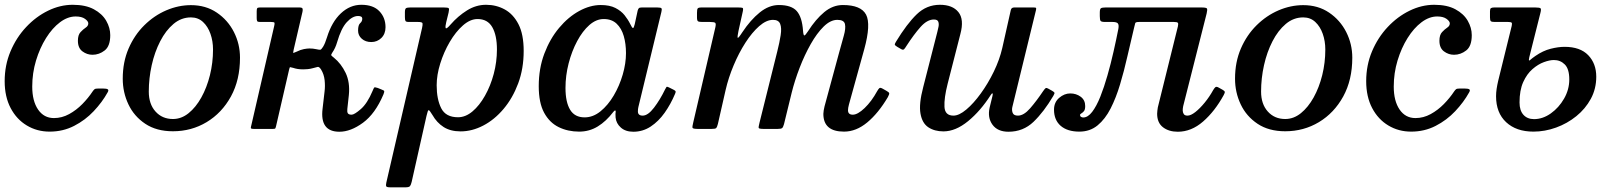

<svg xmlns="http://www.w3.org/2000/svg" viewBox="-23 -552 6919 822"><path d="M449 -401.5Q449 -354.5 425.2 -336Q401.5 -317.5 373 -317.5Q349.5 -317.5 330 -332Q310.5 -346.5 310.5 -377.5Q310.5 -402.5 321.8 -414.5Q333 -426.5 344 -433.8Q355 -441 355 -452Q355 -461 341 -471.2Q327 -481.5 301 -481.5Q267 -481.5 234 -456.8Q201 -432 174.2 -389.2Q147.5 -346.5 131.2 -292.8Q115 -239 115 -181.5Q115 -119.5 140 -83Q165 -46.5 208 -46.5Q242 -46.5 273 -63.5Q304 -80.5 329.5 -106.5Q355 -132.5 373.5 -160.5Q378 -167 381.8 -170Q385.5 -173 397.5 -173H418Q433.5 -173 438.5 -169.5Q443.5 -166 437.5 -156Q414.5 -114.5 378.2 -76Q342 -37.5 294.2 -13Q246.5 11.5 189.5 11.5Q135.5 11.5 91.8 -14.8Q48 -41 22.5 -89.5Q-3 -138 -3 -204.5Q-3 -273 22 -332.2Q47 -391.5 89 -436.2Q131 -481 182.8 -506.2Q234.5 -531.5 288.5 -531.5Q343.5 -531.5 379 -512.2Q414.5 -493 431.8 -463Q449 -433 449 -401.5Z M502.5 -215Q502.5 -286.5 527.5 -344.2Q552.5 -402 594.8 -443.8Q637 -485.5 689 -507.8Q741 -530 794.5 -530Q858 -530 905.2 -498Q952.5 -466 978.5 -414.8Q1004.5 -363.5 1004.5 -305Q1004.5 -210 965.8 -139.2Q927 -68.5 861.8 -29.2Q796.5 10 717.5 10Q647 10 599 -22Q551 -54 526.8 -105.2Q502.5 -156.5 502.5 -215ZM614 -160Q614 -106.5 642.8 -74.5Q671.5 -42.5 717.5 -42.5Q753.5 -42.5 784.5 -67.5Q815.5 -92.5 839 -134.8Q862.5 -177 875.8 -230.2Q889 -283.5 889 -340Q889 -376 878 -407.2Q867 -438.5 846 -458Q825 -477.5 794.5 -477.5Q753 -477.5 719.8 -449.5Q686.5 -421.5 662.8 -375.2Q639 -329 626.5 -272.8Q614 -216.5 614 -160Z M1618.5 -147.5Q1583.5 -65 1531 -26.5Q1478.5 12 1430 12Q1346 12 1358 -86.5L1366.5 -160Q1369.5 -183 1366.8 -208.8Q1364 -234.5 1351.5 -254.5Q1343.5 -267 1337 -265.5Q1330.5 -264 1316 -260Q1305 -257 1294.5 -256Q1284 -255 1275 -255Q1250.5 -255 1232 -261.5Q1221.5 -264.5 1219.2 -264.5Q1217 -264.5 1214.5 -253L1159 -12.5Q1157 -4.5 1155.5 -2.2Q1154 0 1143.5 0H1066Q1050.5 0 1050.8 -4.2Q1051 -8.5 1054 -20L1151 -441Q1153.5 -451.5 1152 -454.8Q1150.5 -458 1137 -458H1089Q1080 -458 1078 -461.8Q1076 -465.5 1076 -474.5V-503.5Q1076 -513 1078 -516.5Q1080 -520 1089.5 -520H1259Q1270.5 -520 1272.2 -515.2Q1274 -510.5 1272 -501.5L1234.5 -340.5Q1231 -325 1233.2 -325.2Q1235.5 -325.5 1247.5 -331Q1263.5 -339 1278 -341.8Q1292.5 -344.5 1302 -344.5Q1317 -344.5 1330.5 -341.5Q1344 -338.5 1348.2 -339Q1352.5 -339.5 1360 -351.5Q1369 -366 1377 -392.5Q1397.5 -458.5 1436.5 -495Q1475.5 -531.5 1524 -531.5Q1575 -531.5 1601.2 -504Q1627.5 -476.5 1627.5 -435.5Q1627.5 -407 1609.8 -389.5Q1592 -372 1566.5 -372Q1542 -372 1526 -386Q1510 -400 1510 -421Q1510 -445 1519 -452.8Q1528 -460.5 1528 -472Q1528 -483.5 1510 -483.5Q1486 -483.5 1461.8 -457.2Q1437.5 -431 1420 -370.5Q1413 -346 1399.5 -326.5Q1393.5 -317.5 1395.5 -314.8Q1397.5 -312 1406.5 -305Q1437.5 -280 1456.8 -239.8Q1476 -199.5 1470.5 -145L1464 -85.5Q1462.5 -73 1466.2 -67Q1470 -61 1482.5 -61Q1494 -61 1521.8 -85Q1549.5 -109 1572 -162.5Q1576.5 -173.5 1578.8 -176.8Q1581 -180 1594 -175.5L1610 -169Q1621 -165 1622 -162Q1623 -159 1618.5 -147.5Z M1733.5 -520H1877.5Q1895 -520 1898 -516.8Q1901 -513.5 1897.5 -498L1887.5 -457.5Q1882.5 -437.5 1885.2 -431.8Q1888 -426 1906.5 -447.5Q1938 -483.5 1976.5 -507.5Q2015 -531.5 2058 -531.5Q2101.5 -531.5 2138 -511.5Q2174.5 -491.5 2196.8 -448.2Q2219 -405 2219 -334Q2219 -258 2195.5 -195Q2172 -132 2133 -85.8Q2094 -39.5 2046 -14.5Q1998 10.5 1949 10.5Q1905.5 10.5 1876.2 -8.2Q1847 -27 1828.5 -59.5Q1816 -80.5 1812.2 -80.5Q1808.5 -80.5 1803 -56L1739.5 226.5Q1736.5 239 1732.5 244.5Q1728.5 250 1713 250H1648Q1632.5 250 1630.5 245.5Q1628.5 241 1631 229.5L1784 -432.5Q1787 -446 1786 -452Q1785 -458 1766.5 -458H1727.5Q1715.5 -458 1713 -462.2Q1710.5 -466.5 1710.5 -479V-499.5Q1710.5 -513.5 1715.2 -516.8Q1720 -520 1733.5 -520ZM1846.5 -187Q1846.5 -127 1866 -88.5Q1885.5 -50 1938 -50Q1970 -50 1999.8 -75Q2029.5 -100 2053.2 -142Q2077 -184 2090.8 -235.5Q2104.5 -287 2104.5 -340Q2104.5 -401 2084.5 -435.8Q2064.5 -470.5 2021.5 -470.5Q1990 -470.5 1959 -443.2Q1928 -416 1902.5 -372.5Q1877 -329 1861.8 -280Q1846.5 -231 1846.5 -187Z M2867 -150Q2848.5 -106 2822.5 -69.2Q2796.5 -32.5 2762.8 -10.2Q2729 12 2688.5 12Q2655 12 2635 -5.8Q2615 -23.5 2612.5 -49Q2612 -59 2612 -64.5Q2612 -70 2613 -74Q2612.5 -85 2602.5 -72.5Q2572 -32.5 2536 -10.5Q2500 11.5 2456.5 11.5Q2408 11.5 2368.8 -7.8Q2329.5 -27 2306.5 -69.5Q2283.5 -112 2283.5 -183Q2283.5 -259 2307.5 -322.5Q2331.5 -386 2370.8 -432.8Q2410 -479.5 2456.8 -505Q2503.5 -530.5 2549 -530.5Q2587 -530.5 2611.5 -518Q2636 -505.5 2651 -486.8Q2666 -468 2675.5 -448.5Q2683 -432.5 2686.8 -432Q2690.5 -431.5 2694.5 -448.5L2707 -506.5Q2709 -513.5 2712 -516.8Q2715 -520 2724.5 -520H2791Q2806.5 -520 2809 -516.2Q2811.5 -512.5 2808.5 -500.5L2710 -93.5Q2708 -85.5 2708 -75Q2708 -57 2728.5 -57Q2751 -57 2777 -91Q2803 -125 2824.5 -169.5Q2828.5 -177.5 2830.5 -179.8Q2832.5 -182 2840.5 -178L2860.5 -168Q2868.5 -164 2869.5 -161Q2870.5 -158 2867 -150ZM2657 -324.5Q2657 -364.5 2647.5 -397.5Q2638 -430.5 2617 -450.5Q2596 -470.5 2561.5 -470.5Q2529.5 -470.5 2500.2 -444.8Q2471 -419 2448 -376Q2425 -333 2411.5 -280.8Q2398 -228.5 2398 -175.5Q2398 -115 2417.8 -82.2Q2437.5 -49.5 2480 -49.5Q2516 -49.5 2548 -75.5Q2580 -101.5 2604.5 -143Q2629 -184.5 2643 -232.5Q2657 -280.5 2657 -324.5Z M2980.5 -520H3136.5Q3152.5 -520 3156.2 -518.2Q3160 -516.5 3157 -502.5L3138.5 -419Q3133.5 -395 3135.2 -390.5Q3137 -386 3155.5 -414.5Q3190 -466.5 3229.5 -498.5Q3269 -530.5 3311.5 -530.5Q3365.5 -530.5 3388.2 -504.5Q3411 -478.5 3415 -420Q3416.5 -400.5 3420.5 -400.2Q3424.5 -400 3436.5 -418.5Q3469 -469.5 3505.8 -500Q3542.5 -530.5 3585.5 -530.5Q3663 -530.5 3684.8 -489.5Q3706.5 -448.5 3677 -341L3611.5 -104.5Q3607.5 -89.5 3607.5 -80Q3607.5 -61 3628 -61Q3649 -61 3678.8 -89.5Q3708.5 -118 3732.5 -162Q3738 -171.5 3742 -174.8Q3746 -178 3756.5 -172L3771.5 -163.5Q3782.5 -157.5 3783.8 -153.2Q3785 -149 3778 -136Q3737.5 -67.5 3690 -28Q3642.5 11.5 3590.5 11.5Q3502 11.5 3502 -64.5Q3502 -69.5 3503.5 -79.5Q3505 -89.5 3507 -96.5L3569.5 -327Q3580.5 -367.5 3589.5 -399Q3598.5 -430.5 3594.5 -448.8Q3590.5 -467 3562 -467Q3532.5 -467 3503.2 -438.2Q3474 -409.5 3447.8 -363Q3421.5 -316.5 3400.5 -262Q3379.5 -207.5 3366.5 -155.5L3333.5 -20.5Q3330 -8 3325.8 -4Q3321.5 0 3305.5 0H3249Q3226.5 0 3225.2 -4.2Q3224 -8.5 3228.5 -26L3304.5 -331Q3314.5 -370.5 3319.2 -401.2Q3324 -432 3317.2 -449.5Q3310.5 -467 3286.5 -467Q3258 -467 3227.2 -440Q3196.5 -413 3168.2 -369Q3140 -325 3117.8 -272Q3095.5 -219 3083.5 -166.5L3050.5 -21.5Q3047 -8 3043.5 -4Q3040 0 3022.5 0H2966.5Q2943 0 2941.8 -5Q2940.5 -10 2945 -28L3039.5 -434.5Q3043 -450 3039.2 -454Q3035.5 -458 3016 -458H2984Q2970 -458 2965.5 -460.8Q2961 -463.5 2961 -477.5V-497Q2961 -511 2963.8 -515.5Q2966.5 -520 2980.5 -520Z M3813 -373.5Q3859.5 -450 3901.8 -490.8Q3944 -531.5 4001 -531.5Q4055 -531.5 4080.2 -500.2Q4105.5 -469 4088.5 -406L4034 -193Q4018.5 -132 4020.5 -94.5Q4022.5 -57 4059 -57Q4083 -57 4114 -83Q4145 -109 4176 -151.8Q4207 -194.5 4231.8 -245.5Q4256.5 -296.5 4268 -346.5L4304.5 -509Q4307 -520 4319 -520H4401Q4410.5 -520 4412.2 -518.5Q4414 -517 4412.5 -509.5L4311 -93.5Q4308 -80.5 4312.5 -68.8Q4317 -57 4335 -57Q4360 -57 4387.2 -88.2Q4414.5 -119.5 4443 -162Q4450 -172 4453.5 -174.5Q4457 -177 4464 -173L4481 -163.5Q4489.5 -158.5 4491.2 -155.5Q4493 -152.5 4486.5 -141.5Q4446 -73 4401.8 -30.5Q4357.5 12 4294.5 12Q4248 12 4226 -18.2Q4204 -48.5 4214 -92L4226 -141Q4228.5 -151.5 4226 -152.2Q4223.5 -153 4219 -146Q4175 -77 4121.5 -33.2Q4068 10.5 4016 10.5Q3978 10.5 3951.5 -7Q3925 -24.5 3917.8 -65.8Q3910.5 -107 3929.5 -179L3990 -415.5Q3992.5 -425 3995 -437.5Q3997.5 -450 3994 -459.2Q3990.5 -468.5 3975 -468.5Q3946.5 -468.5 3918 -436.5Q3889.5 -404.5 3857.5 -355Q3852 -346 3847.8 -341.5Q3843.5 -337 3835.5 -341.5L3817.5 -352Q3808 -358 3807.8 -361.2Q3807.5 -364.5 3813 -373.5Z M4489.5 -82.5Q4489.5 -114 4511.5 -133Q4533.5 -152 4559 -152Q4584.5 -152 4603.8 -137.8Q4623 -123.5 4623 -98Q4623 -82.5 4617.5 -76Q4612 -69.5 4606.5 -66.5Q4601 -63.5 4601 -60Q4601 -54 4605.5 -51.5Q4610 -49 4614.5 -49Q4634.5 -49 4653 -73.2Q4671.5 -97.5 4687.8 -138.2Q4704 -179 4718.2 -228.8Q4732.5 -278.5 4744.2 -330.5Q4756 -382.5 4765 -428.5Q4768 -445.5 4762.8 -451.8Q4757.5 -458 4740 -458H4708.5Q4693 -458 4689.2 -462.2Q4685.5 -466.5 4685.5 -483V-498.5Q4685.5 -514 4690.8 -517Q4696 -520 4710.5 -520H5120.5Q5141 -520 5144 -515.8Q5147 -511.5 5143 -494.5L5042.5 -97.5Q5041.5 -93.5 5041 -88.2Q5040.5 -83 5040.5 -79.5Q5040.5 -71 5044.8 -64Q5049 -57 5061 -57Q5075 -57 5094.5 -72.2Q5114 -87.5 5134.5 -112.5Q5155 -137.5 5171 -166.5Q5176 -175 5180.5 -178.8Q5185 -182.5 5194.5 -177L5211.5 -167.5Q5219.5 -163 5220.5 -159Q5221.5 -155 5216 -145Q5178 -75.5 5127.8 -31.8Q5077.5 12 5019.5 12Q4981 12 4956 -7.2Q4931 -26.5 4931 -65Q4931 -70 4932 -78.5Q4933 -87 4934 -92.5L5020 -439.5Q5022.5 -451 5019.5 -454.5Q5016.5 -458 5002.5 -458H4854Q4838.5 -458 4837.2 -452.8Q4836 -447.5 4832 -432Q4817.5 -372.5 4803.5 -310.2Q4789.5 -248 4772.2 -190.5Q4755 -133 4731.8 -87.5Q4708.5 -42 4676 -15.2Q4643.5 11.5 4598 11.5Q4547 11.5 4518.2 -13.2Q4489.5 -38 4489.5 -82.5Z M5264.5 -215Q5264.5 -286.5 5289.5 -344.2Q5314.5 -402 5356.8 -443.8Q5399 -485.5 5451 -507.8Q5503 -530 5556.5 -530Q5620 -530 5667.2 -498Q5714.5 -466 5740.5 -414.8Q5766.5 -363.5 5766.5 -305Q5766.5 -210 5727.8 -139.2Q5689 -68.5 5623.8 -29.2Q5558.5 10 5479.5 10Q5409 10 5361 -22Q5313 -54 5288.8 -105.2Q5264.5 -156.5 5264.5 -215ZM5376 -160Q5376 -106.5 5404.8 -74.5Q5433.5 -42.5 5479.5 -42.5Q5515.5 -42.5 5546.5 -67.5Q5577.5 -92.5 5601 -134.8Q5624.5 -177 5637.8 -230.2Q5651 -283.5 5651 -340Q5651 -376 5640 -407.2Q5629 -438.5 5608 -458Q5587 -477.5 5556.5 -477.5Q5515 -477.5 5481.8 -449.5Q5448.5 -421.5 5424.8 -375.2Q5401 -329 5388.5 -272.8Q5376 -216.5 5376 -160Z M6278 -401.5Q6278 -354.5 6254.2 -336Q6230.5 -317.5 6202 -317.5Q6178.5 -317.5 6159 -332Q6139.5 -346.5 6139.5 -377.5Q6139.5 -402.5 6150.8 -414.5Q6162 -426.5 6173 -433.8Q6184 -441 6184 -452Q6184 -461 6170 -471.2Q6156 -481.5 6130 -481.5Q6096 -481.5 6063 -456.8Q6030 -432 6003.2 -389.2Q5976.5 -346.5 5960.2 -292.8Q5944 -239 5944 -181.5Q5944 -119.5 5969 -83Q5994 -46.5 6037 -46.5Q6071 -46.5 6102 -63.5Q6133 -80.5 6158.5 -106.5Q6184 -132.5 6202.5 -160.5Q6207 -167 6210.8 -170Q6214.5 -173 6226.5 -173H6247Q6262.5 -173 6267.5 -169.5Q6272.5 -166 6266.5 -156Q6243.5 -114.5 6207.2 -76Q6171 -37.5 6123.2 -13Q6075.5 11.5 6018.5 11.5Q5964.5 11.5 5920.8 -14.8Q5877 -41 5851.5 -89.5Q5826 -138 5826 -204.5Q5826 -273 5851 -332.2Q5876 -391.5 5918 -436.2Q5960 -481 6011.8 -506.2Q6063.5 -531.5 6117.5 -531.5Q6172.5 -531.5 6208 -512.2Q6243.5 -493 6260.8 -463Q6278 -433 6278 -401.5Z M6391 -205.5 6449 -441Q6451.5 -452 6448.5 -455Q6445.5 -458 6433 -458H6376Q6363.5 -458 6359.8 -461.2Q6356 -464.5 6356 -477V-504Q6356 -514.5 6360.2 -517.2Q6364.5 -520 6374 -520H6550Q6569.5 -520 6572.8 -516Q6576 -512 6571.5 -495L6529 -326Q6522.5 -301.5 6522.5 -295.8Q6522.5 -290 6529.2 -296.2Q6536 -302.5 6550.5 -312.5Q6583 -335 6615.8 -343.2Q6648.5 -351.5 6675.5 -351.5Q6742 -351.5 6776.5 -315.8Q6811 -280 6811 -223.5Q6811 -172 6787.8 -129Q6764.5 -86 6725.5 -54.5Q6686.5 -23 6638.8 -5.8Q6591 11.5 6542 11.5Q6468.5 11.5 6425.2 -28.8Q6382 -69 6382 -140Q6382 -155.5 6384.5 -172Q6387 -188.5 6391 -205.5ZM6482.5 -113.5Q6482.5 -79 6499.2 -60.5Q6516 -42 6544.5 -42Q6582 -42 6616.5 -66.5Q6651 -91 6673.2 -129.8Q6695.5 -168.5 6695.5 -212Q6695.5 -256.5 6676.5 -275.8Q6657.5 -295 6629.5 -295Q6611.5 -295 6586.8 -286Q6562 -277 6538 -256.2Q6514 -235.5 6498.2 -200.5Q6482.5 -165.5 6482.5 -113.5Z"/></svg>

Font: Besley* Medium
Style: Italic
Weight: 500
Italic angle: -13°
Designer: Owen Earl
Foundry: indestructible type*
Version: Version 3.000; ttfautohint (v1.8.3)